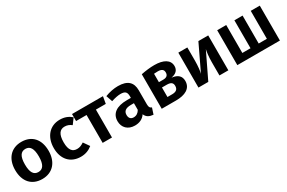

<svg xmlns="http://www.w3.org/2000/svg" viewBox="108 -1649 4073 2725"><g transform="rotate(-30 2144.5 -286.5)"><path d="M316 -590C144 -590 41 -469 41 -286C41 -96 145 17 315 17C487 17 590 -105 590 -286C590 -476 487 -590 316 -590ZM316 -475C391 -475 430 -418 430 -286C430 -156 391 -97 315 -97C240 -97 201 -154 201 -286C201 -417 240 -475 316 -475Z M945 -590C778 -590 672 -463 672 -282C672 -99 777 17 947 17C1023 17 1084 -8 1135 -50L1068 -146C1026 -119 997 -106 955 -106C883 -106 834 -150 834 -283C834 -416 879 -471 956 -471C998 -471 1032 -458 1068 -430L1135 -521C1081 -567 1022 -590 945 -590Z M1645 -572H1138V-457H1310V0H1463V-457H1625Z M2127 -159V-390C2127 -519 2058 -590 1899 -590C1834 -590 1759 -576 1687 -548L1723 -445C1780 -464 1836 -475 1874 -475C1945 -475 1976 -453 1976 -381V-353H1910C1741 -353 1646 -285 1646 -160C1646 -56 1718 17 1832 17C1900 17 1963 -6 2004 -68C2027 -12 2071 9 2135 15L2168 -86C2141 -96 2127 -112 2127 -159ZM1875 -93C1827 -93 1801 -122 1801 -173C1801 -235 1842 -266 1926 -266H1976V-157C1953 -116 1918 -93 1875 -93Z M2619 -313C2699 -327 2739 -370 2739 -434C2739 -538 2643 -590 2496 -590C2425 -590 2355 -581 2278 -566V0H2513C2660 0 2766 -52 2766 -175C2766 -254 2719 -302 2619 -313ZM2493 -488C2555 -488 2586 -467 2586 -418C2586 -367 2554 -347 2504 -347H2432V-485C2454 -487 2472 -488 2493 -488ZM2508 -104H2432V-260H2510C2580 -260 2607 -235 2607 -186C2607 -124 2567 -104 2508 -104Z M3370 -572H3209L3008 -151C3018 -187 3028 -269 3028 -353V-572H2880V0H3041L3244 -421C3235 -386 3224 -308 3224 -217V0H3370Z M4215 -572H4067V-114H3933V-572H3799V-114H3665V-572H3517V0H4215Z"/></g></svg>

Font: Glow Sans SC Normal
Style: Bold
Weight: 700
Designer: Ryoko NISHIZUKA (kana, bopomofo & ideographs); Paul D. Hunt (Latin, Greek & Cyrillic); Sandoll Communications, Soo-young
Version: Version 0.93